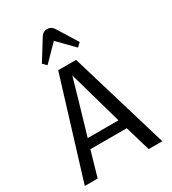

<svg xmlns="http://www.w3.org/2000/svg" viewBox="-233 -1111 1099 1230"><g transform="rotate(-30 316.5 -496.0)"><path d="M22.9 0ZM596.2 0H495.6L440.4 -186H171.4L118.2 0H22.9L246.1 -727.5H378.4ZM419.9 -256.3 358.4 -474.6 307.6 -653.3Q279.3 -552.2 257.8 -479.5L192.4 -256.3ZM315.9 -904.3 203.1 -789.1 176.3 -815.4 270 -966.3Q287.1 -991.7 315.9 -991.7Q344.7 -991.7 361.8 -966.3L455.6 -815.4L428.7 -789.1Z"/></g></svg>

Font: Coda
Style: Regular
Weight: 400
Designer: vernon adams
Foundry: vernon adams
Version: Version 2.000; ttfautohint (v0.8) -r 50 -G 200 -x